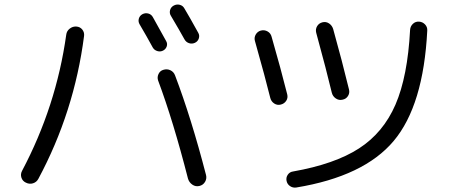

<svg xmlns="http://www.w3.org/2000/svg" viewBox="-20 -817 2040 861"><path d="M665 -604Q639 -652 606 -708Q599 -720 602.5 -733Q606 -746 618 -753Q631 -760 644.5 -756.5Q658 -753 665 -741L725 -633Q732 -621 727.5 -608.5Q723 -596 711 -590Q699 -584 685.5 -588Q672 -592 665 -604ZM807 -641Q785 -681 747 -745Q739 -757 742.5 -771Q746 -785 759 -792Q772 -799 786 -795.5Q800 -792 807 -779Q827 -746 869 -670Q876 -658 871.5 -644.5Q867 -631 854 -625Q841 -619 827.5 -623.5Q814 -628 807 -641ZM713 -504Q729 -509 744 -502Q759 -495 765 -479Q838 -287 904 -32Q908 -16 899.5 -1.5Q891 13 874 17Q857 21 842.5 11Q828 1 823 -16Q757 -274 689 -456Q684 -471 691 -485.5Q698 -500 713 -504ZM96 2Q81 -5 76 -20.5Q71 -36 79 -51Q232 -340 277 -661Q279 -678 292.5 -688.5Q306 -699 322 -698Q339 -697 349 -684.5Q359 -672 357 -656Q313 -315 152 -15Q144 0 128 5Q112 10 96 2Z M1896 -680Q1879 -344 1745.5 -185Q1612 -26 1308 24Q1293 26 1280.5 17.5Q1268 9 1265 -6Q1262 -21 1270.5 -33.5Q1279 -46 1294 -48Q1481 -81 1590 -151.5Q1699 -222 1753.5 -348Q1808 -474 1819 -683Q1820 -699 1831.5 -710Q1843 -721 1859 -720Q1875 -719 1886 -707.5Q1897 -696 1896 -680ZM1192 -378Q1171 -464 1123 -634Q1119 -649 1127 -662.5Q1135 -676 1150 -680Q1166 -684 1180 -676Q1194 -668 1198 -652Q1240 -506 1268 -394Q1272 -378 1263.5 -365Q1255 -352 1239 -348Q1223 -344 1209.5 -353Q1196 -362 1192 -378ZM1516 -370Q1500 -366 1486 -375.5Q1472 -385 1468 -401Q1445 -498 1398 -670Q1394 -686 1402 -699.5Q1410 -713 1426 -717Q1442 -721 1455.5 -712Q1469 -703 1474 -687Q1514 -544 1545 -416Q1549 -400 1540.5 -386.5Q1532 -373 1516 -370Z"/></svg>

Font: Rounded Mplus 1c
Style: Regular
Weight: 400
Version: Version 1.059.20150529